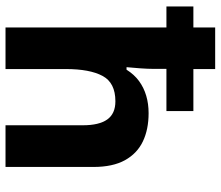

<svg xmlns="http://www.w3.org/2000/svg" viewBox="-72 -728 800 696"><g transform="rotate(90 328.0 -380.0)"><path d="M230.3 -760V-681H382.6V-583.3H229.7V-537.1Q229.7 -515.7 227.6 -487.3Q225.5 -459 223.5 -438.7H232.6Q250.2 -466.7 274 -484.1Q297.9 -501.5 327.2 -510.1Q356.4 -518.7 390.2 -518.7Q449.1 -518.7 492.7 -497.9Q536.3 -477.1 560.8 -432.9Q585.2 -388.7 585.2 -318.6V0H434.1V-280.3Q434.1 -339.2 413.1 -368.8Q392.1 -398.3 347.1 -398.3Q280.2 -398.3 255.3 -351.9Q230.3 -305.6 230.3 -218.3V0H79.5V-583.3H3.5V-681H79.5V-760Z"/></g></svg>

Font: Noto Sans Meetei Mayek
Style: Regular
Weight: 400
Designer: Monotype Design Team and Neelakash Kshetrimayum
Foundry: Monotype Imaging Inc.
Version: Version 2.002